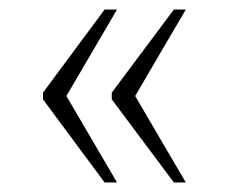

<svg xmlns="http://www.w3.org/2000/svg" viewBox="-20 -471 476 402"><path d="M344 -89 214 -263V-277L344 -451H369L263 -270L369 -89ZM199 -89 70 -263V-277L199 -451H225L119 -270L225 -89Z"/></svg>

Font: Noto Serif SemiCondensed ExtraLight
Style: Regular
Weight: 200
Width: 4
Designer: Monotype Design Team
Foundry: Monotype Imaging Inc.
Version: Version 2.014